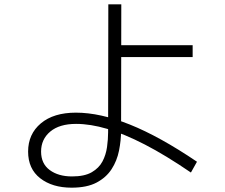

<svg xmlns="http://www.w3.org/2000/svg" viewBox="-20 -820 1040 888"><path d="M311 48Q222 48 166 4.5Q110 -39 110 -119Q110 -200 169 -249.5Q228 -299 331 -299Q443 -299 580.5 -244Q718 -189 891 -72L863 -22Q746 -102 650 -151.5Q554 -201 476 -224Q398 -247 332 -247Q255 -247 212.5 -211.5Q170 -176 170 -119Q170 -63 210 -33.5Q250 -4 313 -4Q371 -4 404.5 -23.5Q438 -43 454 -73.5Q470 -104 475 -140Q480 -176 480 -208L481 -800H541L540 -218Q540 -171 530.5 -123.5Q521 -76 496 -37.5Q471 1 426.5 24.5Q382 48 311 48ZM493 -556V-611H871V-556Z"/></svg>

Font: Murecho Thin Light
Style: Regular
Weight: 300
Version: Version 1.010